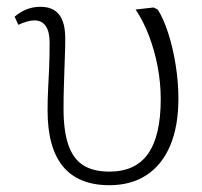

<svg xmlns="http://www.w3.org/2000/svg" viewBox="-20 -531 594 565"><path d="M302 14Q211 14 165.5 -41Q120 -96 120 -206Q120 -238 121.5 -267Q123 -296 124.5 -329Q126 -362 126 -406Q126 -438 114.5 -454.5Q103 -471 81 -471Q71 -471 59 -467.5Q47 -464 34 -458L23 -482Q41 -497 59.5 -504Q78 -511 99 -511Q136 -511 154 -488Q172 -465 172 -418Q172 -390 171 -368Q170 -346 169.5 -324.5Q169 -303 168 -276Q167 -249 167 -211Q167 -146 181 -105Q195 -64 224.5 -45Q254 -26 302 -26Q379 -26 416 -79Q453 -132 453 -239Q453 -287 444 -334.5Q435 -382 418.5 -425.5Q402 -469 379 -503L432 -509L444 -503Q461 -477 475 -433.5Q489 -390 497 -339.5Q505 -289 505 -241Q505 -160 481 -103Q457 -46 411.5 -16Q366 14 302 14Z"/></svg>

Font: Literata ExtraLight
Style: Regular
Weight: 250
Designer: Latin by Veronika Burian and Jose Scaglione. Greek by Irene Vlachou. Cyrillic by Vera Evstafieva.
Foundry: TypeTogether
Version: Version 3.103;gftools[0.9.29]